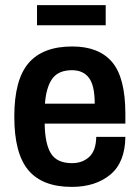

<svg xmlns="http://www.w3.org/2000/svg" viewBox="-20 -720 547 752"><path d="M125 -621V-700H394V-621ZM261 12Q146 12 91 -53.5Q36 -119 36 -263Q36 -408 92 -473Q148 -538 263 -538Q367 -538 419 -477Q471 -416 471 -274V-236H155Q156 -157 179.5 -119Q203 -81 262 -81Q303 -81 329.5 -105.5Q356 -130 357 -184H471Q470 -84 412 -36Q354 12 261 12ZM156 -314H351Q351 -385 328.5 -415Q306 -445 262 -445Q209 -445 185 -412Q161 -379 156 -314Z"/></svg>

Font: Archivo SemiCondensed SemiBold
Style: Regular
Weight: 600
Width: 4
Designer: Hector Gatti
Foundry: Omnibus-Type
Version: Version 2.001; ttfautohint (v1.8.3)